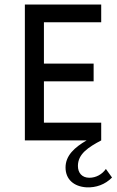

<svg xmlns="http://www.w3.org/2000/svg" viewBox="-20 -615 511 841"><path d="M443.8 125C427.2 148.9 400.4 163.6 371.6 163.6C338.9 163.6 321.3 142.1 321.3 111.8C321.3 59.1 367.2 29.8 423.3 0V-77.6H172.4V-258.8H390.1V-336.4H172.4V-517.6H423.3V-595.2H88.9V0H359.4C306.2 30.8 267.1 66.4 267.1 118.7C267.1 169.9 302.7 202.1 358.9 205.6C400.4 207.5 440.4 193.4 470.7 162.6Z"/></svg>

Font: Now Medium
Style: Regular
Weight: 500
Designer: Alfredo Marco Pradil
Foundry: Alfredo Marco Pradil
Version: Version 1.200;hotconv 1.0.109;makeotfexe 2.5.65596